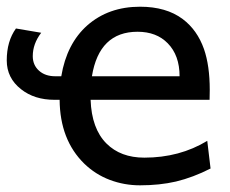

<svg xmlns="http://www.w3.org/2000/svg" viewBox="-20 -537 682 569"><path d="M395 12.2Q348.1 12.2 305.4 -3.9Q262.7 -20 229.5 -52.2Q157.7 -122.6 156.7 -241.2H141.6Q82 -241.2 42.5 -272.5Q0 -305.7 0 -357.9Q0 -415 27.3 -452.6L102.1 -439.9Q77.1 -407.2 77.1 -370.6Q77.1 -344.2 95.5 -327.6Q113.8 -311 144 -311H161.6Q177.7 -407.7 238.8 -461.9Q301.8 -517.1 395 -517.1Q472.7 -517.1 521.5 -480.5Q564.5 -448.2 584.5 -391.6Q601.6 -342.3 601.6 -270.5Q601.6 -248 601.1 -241.2H248.5Q251.5 -155.8 295.4 -111.8Q337.4 -69.8 407.7 -69.8Q512.2 -69.8 594.2 -119.6L604 -37.6Q552.2 -11.2 501.5 1Q453.1 12.2 395 12.2ZM512.2 -311Q512.2 -373 477.1 -408.7Q443.8 -442.9 387.7 -442.9Q273.9 -442.9 252.4 -311Z"/></svg>

Font: Cadman
Style: Regular
Weight: 400
Designer: Paul James MIller
Foundry: High-Logic / Made with FontCreator
Version: Version 2.114;March 28, 2021;FontCreator 13.0.0.2683 64-bit